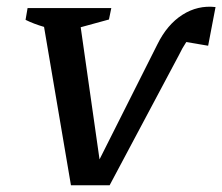

<svg xmlns="http://www.w3.org/2000/svg" viewBox="-20 -551 661 571"><path d="M306 0H191L111 -471Q80 -480 56 -492L62 -527H311L304 -493L220 -470L276 -77L448 -419Q477 -478 522.5 -507Q568 -536 621 -530L599 -415L534 -426Q522 -408 512 -387Z"/></svg>

Font: Piazzolla SC Medium
Style: Italic
Weight: 500
Italic angle: -11.3°
Designer: Juan Pablo del Peral
Foundry: Huerta Tipografica
Version: Version 1.330